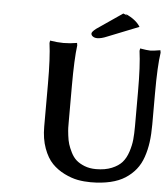

<svg xmlns="http://www.w3.org/2000/svg" viewBox="-56 -861 808 922"><g transform="rotate(5 348.0 -400.5)"><path d="M604 -442.9Q604 -568.8 594.2 -639.2L596.2 -650.9Q630.9 -645 645 -645Q659.2 -645 693.8 -650.9L695.8 -639.2Q686 -574.7 686 -442.9V-292Q686 -245.1 680.9 -207Q675.8 -168.9 663.8 -134.3Q651.9 -99.6 631.1 -73.7Q610.4 -47.9 580.8 -28.8Q551.3 -9.8 509.5 0Q467.8 9.8 415 9.8Q383.3 9.8 352.8 4.2Q322.3 -1.5 288.1 -18.3Q253.9 -35.2 228.5 -61.3Q203.1 -87.4 186.5 -132.8Q169.9 -178.2 169.9 -236.8V-442.9Q169.9 -568.8 160.2 -639.2L162.1 -650.9Q197.8 -645 227.1 -645Q257.8 -645 292 -650.9L293.9 -639.2Q285.2 -572.8 285.2 -442.9V-270Q285.2 -252.9 285.4 -241.5Q285.6 -230 288.6 -205.3Q291.5 -180.7 296.9 -163.3Q302.2 -146 313.2 -124Q324.2 -102.1 339.6 -88.4Q355 -74.7 379.6 -64.9Q404.3 -55.2 435.1 -55.2Q479 -55.2 511 -68.4Q543 -81.5 560.5 -101.6Q578.1 -121.6 588.4 -153.1Q598.6 -184.6 601.3 -212.4Q604 -240.2 604 -277.8ZM520 -803.2 512.2 -810.1Q563.5 -787.6 584 -753.9L433.1 -693.8Q405.8 -682.1 386.2 -682.1Q373.5 -682.1 365.2 -688Q356.9 -693.8 356.9 -702.1Q356.9 -710.4 377 -726.1L501 -811Z"/></g></svg>

Font: Linear Smooth
Style: Bold
Weight: 700
Designer: Philipp H. Poll, Flanker
Foundry: Philipp H. Poll, reworked by Flanker
Version: Version 1.061 | FøM Fix